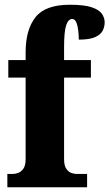

<svg xmlns="http://www.w3.org/2000/svg" viewBox="-20 -789 461 809"><path d="M11 0V-56H35Q43 -56 55.5 -60Q68 -64 78 -77.5Q88 -91 88 -119V-462H15V-536H88V-569Q88 -664 129.5 -716.5Q171 -769 274 -769Q336 -769 367.5 -758Q399 -747 410 -730Q421 -713 421 -695Q421 -676 412.5 -659.5Q404 -643 380.5 -632.5Q357 -622 312 -622Q312 -638 310 -658Q308 -678 302 -693.5Q296 -709 284 -709Q268 -709 259 -683Q250 -657 250 -590V-536H363V-462H250V-119Q250 -91 259.5 -77.5Q269 -64 281.5 -60Q294 -56 303 -56H347V0Z"/></svg>

Font: Noto Serif Thai ExtraCondensed Black
Style: Regular
Weight: 900
Width: 2
Designer: Monotype Design Team
Foundry: Monotype Imaging Inc.
Version: Version 2.002; ttfautohint (v1.8.4.7-5d5b)